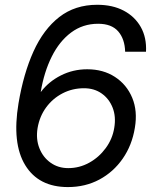

<svg xmlns="http://www.w3.org/2000/svg" viewBox="-20 -759 624 791"><path d="M259.8 11.7Q139.2 11.7 84 -78.4Q28.8 -168.5 56.2 -333Q76.7 -455.6 117.9 -546.9Q159.2 -638.2 224.1 -688.7Q289.1 -739.3 380.4 -739.3Q443.8 -739.3 489.7 -715.1Q535.6 -690.9 560.1 -647.5Q584.5 -604 581.5 -545.9H495.6Q494.1 -598.6 466.8 -629.9Q439.5 -661.1 384.3 -661.1Q321.3 -661.1 272.9 -625Q224.6 -588.9 193.1 -525.6Q161.6 -462.4 147.9 -380.9H148.9Q180.7 -422.9 230.7 -448.2Q280.8 -473.6 339.4 -473.6Q405.3 -473.6 453.6 -442.1Q502 -410.6 524.7 -356.2Q547.4 -301.8 535.6 -232.4Q523.9 -160.6 485.6 -105.5Q447.3 -50.3 389.4 -19.3Q331.5 11.7 259.8 11.7ZM261.2 -66.4Q307.1 -66.4 347.4 -88.6Q387.7 -110.8 415.5 -148.7Q443.4 -186.5 450.7 -232.4Q458.5 -278.3 444.1 -315.2Q429.7 -352.1 398.9 -373.8Q368.2 -395.5 326.2 -395.5Q278.3 -395.5 237.8 -374.5Q197.3 -353.5 170.2 -316.7Q143.1 -279.8 134.8 -231.4Q127.4 -186 142.3 -148.4Q157.2 -110.8 188.5 -88.6Q219.7 -66.4 261.2 -66.4Z"/></svg>

Font: Inter Display
Style: Italic
Weight: 400
Italic angle: -9.39999°
Designer: Rasmus Andersson
Foundry: rsms
Version: Version 4.000;git-a52131595